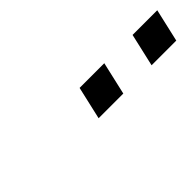

<svg xmlns="http://www.w3.org/2000/svg" viewBox="21 -883 528 528"><g transform="rotate(-45 285.5 -619.0)"><path d="M453 -571 475 -667H571L549 -571ZM247 -571 269 -667H365L343 -571Z"/></g></svg>

Font: Coval
Style: Medium Italic
Weight: 500
Foundry: Context Ltd
Version: Version 001.000